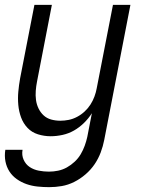

<svg xmlns="http://www.w3.org/2000/svg" viewBox="-25 -550 595 792"><path d="M178 222Q154 222 130 219.5Q106 217 84.5 209.5Q63 202 44.5 189Q26 176 14 157.5Q2 139 -2.5 116Q-7 93 -3 68H68Q64 90 72.5 109Q81 128 97.5 139Q114 150 135 154Q156 158 177 158Q196 158 215 154Q234 150 251 140.5Q268 131 283 117Q298 103 308 86Q318 69 324.5 51Q331 33 335 15L354 -83Q340 -61 321 -42.5Q302 -24 280 -11.5Q258 1 233 6.5Q208 12 184 12Q157 12 131.5 4Q106 -4 88.5 -22.5Q71 -41 62 -65.5Q53 -90 50.5 -117Q48 -144 50.5 -171.5Q53 -199 58 -227L117 -530H189L128 -215Q124 -195 122.5 -175.5Q121 -156 123.5 -137.5Q126 -119 134 -102.5Q142 -86 155 -74Q168 -62 186 -57Q204 -52 224 -52Q241 -52 258.5 -55.5Q276 -59 293 -68Q310 -77 324 -90Q338 -103 348 -118.5Q358 -134 364.5 -151.5Q371 -169 374 -186L441 -530H513L405 27Q400 53 390.5 78.5Q381 104 365.5 127Q350 150 328 169Q306 188 281 200.5Q256 213 230 217.5Q204 222 178 222Z"/></svg>

Font: Lode Term
Style: Italic
Weight: 400
Italic angle: -11°
Monospace: yes
Designer: Belleve Invis
Foundry: Belleve Invis
Version: Version 29.2.0